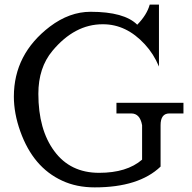

<svg xmlns="http://www.w3.org/2000/svg" viewBox="-20 -800 830 831"><path d="M372 -749Q281 -749 196 -685Q40 -566 40 -382Q40 -309 68 -231Q96 -153 141 -100Q186 -47 249 -18Q311 11 390 11Q581 11 675 -79V-258Q675 -309 713 -309H774V-355H484V-309H548Q586 -309 595 -258V-109Q529 -52 409 -52Q284 -52 215 -146Q146 -239 146 -394Q146 -507 207 -580Q303 -695 424 -695Q425 -695 426 -695Q527 -695 607 -608Q645 -567 668 -512V-780H628Q616 -736 574 -693Q518 -749 372 -749Z"/></svg>

Font: Sawarabi Mincho
Style: Regular
Weight: 400
Version: Version 1.082; ttfautohint (v1.8.4.7-5d5b)